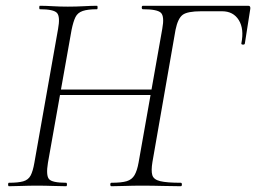

<svg xmlns="http://www.w3.org/2000/svg" viewBox="-20 -645 887 665"><path d="M366 0Q362 0 362 -6Q362 -12 366 -12Q401 -12 419 -17.5Q437 -23 446 -38.5Q455 -54 460 -82L542 -545Q550 -588 537.5 -600.5Q525 -613 475 -613Q471 -613 471 -619Q471 -625 475 -625H840Q848 -625 847 -615L828 -494Q827 -490 821 -490.5Q815 -491 816 -495Q826 -545 807 -575.5Q788 -606 749 -606H677Q629 -606 612.5 -593.5Q596 -581 588 -542L508 -84Q503 -54 507.5 -38.5Q512 -23 535 -17.5Q558 -12 606 -12Q610 -12 610 -6Q610 0 606 0Q576 0 543 -1Q510 -2 470 -2Q440 -2 413 -1Q386 0 366 0ZM11 0Q8 0 8 -6Q8 -12 11 -12Q43 -12 60.5 -17Q78 -22 86 -37Q94 -52 99 -81L181 -544Q189 -587 177.5 -600Q166 -613 118 -613Q116 -613 116 -619Q116 -625 118 -625Q138 -625 162.5 -623.5Q187 -622 215 -622Q244 -622 270.5 -623.5Q297 -625 316 -625Q318 -625 318 -619Q318 -613 316 -613Q284 -613 266.5 -607Q249 -601 241.5 -586Q234 -571 228 -542L146 -81Q139 -38 149.5 -25Q160 -12 209 -12Q212 -12 212 -6Q212 0 209 0Q189 0 163 -1Q137 -2 108 -2Q80 -2 55 -1Q30 0 11 0ZM161 -316 165 -335H524L522 -316Z"/></svg>

Font: Cormorant Infant Light
Style: Italic
Weight: 300
Italic angle: -10°
Designer: Christian Thalmann (Catharsis Fonts)
Foundry: Catharsis Fonts
Version: Version 4.001